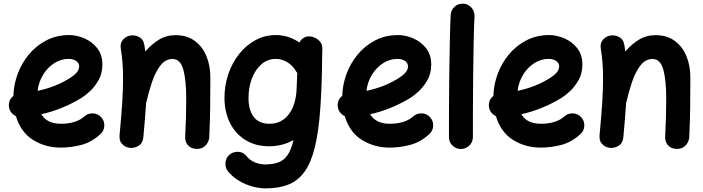

<svg xmlns="http://www.w3.org/2000/svg" viewBox="-20 -744 3815 1042"><path d="M524.9 -16.1Q476.6 28.3 420.2 42.7Q363.8 57.1 310.1 57.1Q226.6 57.1 159.4 15.4Q92.3 -26.4 66.4 -113.8Q50.3 -121.1 39.8 -135.5Q29.3 -149.9 28.3 -168.5Q25.9 -202.6 52.7 -223.6Q54.2 -284.2 75.9 -342.8Q97.7 -401.4 137.2 -449Q176.8 -496.6 231.9 -525.1Q287.1 -553.7 355.5 -553.7Q395.5 -553.7 437.3 -536.1Q479 -518.6 507.3 -482.9Q535.6 -447.3 535.6 -393.1Q535.6 -345.2 514.4 -308.3Q493.2 -271.5 465.8 -246.8Q438.5 -222.2 420.4 -211.4Q369.1 -180.7 315.2 -158.7Q261.2 -136.7 204.1 -124Q235.4 -72.3 310.1 -72.3Q393.6 -72.3 438 -112.3Q458 -129.9 484.9 -128.7Q511.7 -127.4 529.8 -107.4Q547.4 -87.9 546.1 -60.8Q544.9 -33.7 524.9 -16.1ZM352.1 -424.3Q311 -424.3 275.1 -401.6Q239.3 -378.9 214.6 -339.6Q189.9 -300.3 184.1 -251Q276.9 -270.5 349.1 -314Q381.3 -333 395.5 -349.9Q409.7 -366.7 409.7 -382.3Q409.7 -401.9 393.8 -413.1Q377.9 -424.3 352.1 -424.3Z M628.9 -10.3Q638.7 -114.7 643.3 -187.7Q647.9 -260.7 647.9 -315.9Q647.9 -362.3 645 -401.1Q642.1 -439.9 635.7 -479Q630.9 -508.8 646 -526.9Q661.1 -544.9 683.1 -550.3Q708.5 -556.2 733.4 -543.9Q758.3 -531.7 763.7 -499Q766.6 -481 768.6 -464.4Q801.3 -503.4 842 -528.3Q882.8 -553.2 932.6 -553.2Q994.1 -553.2 1036.4 -522.5Q1078.6 -491.7 1100.1 -439.7Q1121.6 -387.7 1121.6 -323.7Q1121.6 -245.6 1120.6 -163.6Q1119.6 -81.5 1115.7 0.5Q1114.3 24.4 1096.9 44.2Q1079.6 64 1048.8 64Q1017.6 64 1000.7 44.9Q983.9 25.9 984.9 0.5Q987.8 -57.6 989.3 -108.2Q990.7 -158.7 990.7 -205.6Q990.7 -309.1 974.9 -366.5Q959 -423.8 916.5 -423.8Q877.9 -423.8 850.8 -388.9Q823.7 -354 805.2 -299.1Q786.6 -244.1 772.9 -184.6Q770.5 -144.5 766.6 -98.4Q762.7 -52.2 757.8 2Q754.9 33.2 732.4 47.1Q710 61 685.5 58.6Q661.6 56.2 643.8 38.8Q626 21.5 628.9 -10.3Z M1729.5 -472.7 1728.5 -445.8Q1727.1 -274.4 1718 -150.9Q1709 -27.3 1688.5 55.7Q1668 138.7 1633.1 187.5Q1598.1 236.3 1546.1 257.3Q1494.1 278.3 1421.4 278.3Q1368.7 278.3 1314.5 256.1Q1260.3 233.9 1221.2 190.9Q1203.1 170.9 1203.4 143.8Q1203.6 116.7 1222.2 98.6Q1242.2 79.6 1270.3 79.8Q1298.3 80.1 1314.5 99.6Q1336.4 126.5 1364 137.5Q1391.6 148.4 1418 148.4Q1460.4 148.4 1490.5 137.5Q1520.5 126.5 1540.5 97.9Q1560.5 69.3 1572.8 16.1Q1512.7 49.8 1440.4 49.8Q1367.7 49.8 1313.5 16.8Q1259.3 -16.1 1229.2 -74.7Q1199.2 -133.3 1198.2 -210Q1197.8 -278.3 1218.5 -340.1Q1239.3 -401.9 1277.1 -450Q1314.9 -498 1366 -525.9Q1417 -553.7 1477.5 -553.7Q1545.9 -553.7 1605 -513.2Q1611.3 -526.9 1623.5 -535.2Q1637.7 -546.9 1655.3 -546.4Q1661.6 -546.9 1668 -545.9Q1681.6 -543.9 1693.8 -536.6Q1725.6 -519.5 1728.5 -488.8Q1730 -481 1729.5 -472.7ZM1442.9 -72.3Q1508.3 -72.3 1547.4 -124Q1586.4 -175.8 1589.8 -262.7L1593.3 -348.6Q1587.9 -354.5 1584.5 -360.8Q1566.9 -389.6 1538.3 -407Q1509.8 -424.3 1476.6 -424.3Q1431.6 -424.3 1397.9 -394.5Q1364.3 -364.7 1346.2 -315.7Q1328.1 -266.6 1328.6 -208.5Q1329.6 -144.5 1357.9 -108.4Q1386.2 -72.3 1442.9 -72.3Z M2309.6 -16.1Q2261.2 28.3 2204.8 42.7Q2148.4 57.1 2094.7 57.1Q2011.2 57.1 1944.1 15.4Q1877 -26.4 1851.1 -113.8Q1835 -121.1 1824.5 -135.5Q1814 -149.9 1813 -168.5Q1810.5 -202.6 1837.4 -223.6Q1838.9 -284.2 1860.6 -342.8Q1882.3 -401.4 1921.9 -449Q1961.4 -496.6 2016.6 -525.1Q2071.8 -553.7 2140.1 -553.7Q2180.2 -553.7 2221.9 -536.1Q2263.7 -518.6 2292 -482.9Q2320.3 -447.3 2320.3 -393.1Q2320.3 -345.2 2299.1 -308.3Q2277.8 -271.5 2250.5 -246.8Q2223.1 -222.2 2205.1 -211.4Q2153.8 -180.7 2099.9 -158.7Q2045.9 -136.7 1988.8 -124Q2020 -72.3 2094.7 -72.3Q2178.2 -72.3 2222.7 -112.3Q2242.7 -129.9 2269.5 -128.7Q2296.4 -127.4 2314.5 -107.4Q2332 -87.9 2330.8 -60.8Q2329.6 -33.7 2309.6 -16.1ZM2136.7 -424.3Q2095.7 -424.3 2059.8 -401.6Q2023.9 -378.9 1999.3 -339.6Q1974.6 -300.3 1968.8 -251Q2061.5 -270.5 2133.8 -314Q2166 -333 2180.2 -349.9Q2194.3 -366.7 2194.3 -382.3Q2194.3 -401.9 2178.5 -413.1Q2162.6 -424.3 2136.7 -424.3Z M2493.2 -724.1Q2520 -723.1 2538.1 -703.1Q2556.2 -683.1 2555.2 -656.2Q2552.2 -594.7 2550.5 -512Q2548.8 -429.2 2547.9 -338.4Q2546.9 -247.6 2546.6 -159.7Q2546.4 -71.8 2546.4 0Q2546.4 26.9 2527.1 45.7Q2507.8 64.5 2481 64.5Q2454.1 64.5 2435.3 45.7Q2416.5 26.9 2416.5 0Q2416.5 -72.3 2416.7 -160.2Q2417 -248 2418.2 -339.4Q2419.4 -430.7 2421.1 -514.4Q2422.9 -598.1 2425.8 -662.1Q2426.8 -689 2446.5 -707Q2466.3 -725.1 2493.2 -724.1Z M3129.9 -16.1Q3081.5 28.3 3025.1 42.7Q2968.8 57.1 2915 57.1Q2831.5 57.1 2764.4 15.4Q2697.3 -26.4 2671.4 -113.8Q2655.3 -121.1 2644.8 -135.5Q2634.3 -149.9 2633.3 -168.5Q2630.9 -202.6 2657.7 -223.6Q2659.2 -284.2 2680.9 -342.8Q2702.6 -401.4 2742.2 -449Q2781.7 -496.6 2836.9 -525.1Q2892.1 -553.7 2960.4 -553.7Q3000.5 -553.7 3042.2 -536.1Q3084 -518.6 3112.3 -482.9Q3140.6 -447.3 3140.6 -393.1Q3140.6 -345.2 3119.4 -308.3Q3098.1 -271.5 3070.8 -246.8Q3043.5 -222.2 3025.4 -211.4Q2974.1 -180.7 2920.2 -158.7Q2866.2 -136.7 2809.1 -124Q2840.3 -72.3 2915 -72.3Q2998.5 -72.3 3043 -112.3Q3063 -129.9 3089.8 -128.7Q3116.7 -127.4 3134.8 -107.4Q3152.3 -87.9 3151.1 -60.8Q3149.9 -33.7 3129.9 -16.1ZM2957 -424.3Q2916 -424.3 2880.1 -401.6Q2844.2 -378.9 2819.6 -339.6Q2794.9 -300.3 2789.1 -251Q2881.8 -270.5 2954.1 -314Q2986.3 -333 3000.5 -349.9Q3014.6 -366.7 3014.6 -382.3Q3014.6 -401.9 2998.8 -413.1Q2982.9 -424.3 2957 -424.3Z M3233.9 -10.3Q3243.7 -114.7 3248.3 -187.7Q3252.9 -260.7 3252.9 -315.9Q3252.9 -362.3 3250 -401.1Q3247.1 -439.9 3240.7 -479Q3235.8 -508.8 3251 -526.9Q3266.1 -544.9 3288.1 -550.3Q3313.5 -556.2 3338.4 -543.9Q3363.3 -531.7 3368.7 -499Q3371.6 -481 3373.5 -464.4Q3406.2 -503.4 3447 -528.3Q3487.8 -553.2 3537.6 -553.2Q3599.1 -553.2 3641.4 -522.5Q3683.6 -491.7 3705.1 -439.7Q3726.6 -387.7 3726.6 -323.7Q3726.6 -245.6 3725.6 -163.6Q3724.6 -81.5 3720.7 0.5Q3719.2 24.4 3701.9 44.2Q3684.6 64 3653.8 64Q3622.6 64 3605.7 44.9Q3588.9 25.9 3589.8 0.5Q3592.8 -57.6 3594.2 -108.2Q3595.7 -158.7 3595.7 -205.6Q3595.7 -309.1 3579.8 -366.5Q3564 -423.8 3521.5 -423.8Q3482.9 -423.8 3455.8 -388.9Q3428.7 -354 3410.2 -299.1Q3391.6 -244.1 3377.9 -184.6Q3375.5 -144.5 3371.6 -98.4Q3367.7 -52.2 3362.8 2Q3359.9 33.2 3337.4 47.1Q3314.9 61 3290.5 58.6Q3266.6 56.2 3248.8 38.8Q3231 21.5 3233.9 -10.3Z"/></svg>

Font: Mikhak-DS1-FD Bold
Style: Bold
Weight: 700
Designer: Amin Abedi
Version: Version 3.2